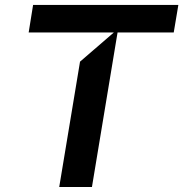

<svg xmlns="http://www.w3.org/2000/svg" viewBox="-20 -747 732 767"><path d="M434.7 -617.2 299.7 -500.7 216.6 0H347.3L449.6 -617.2H674L692.5 -727.3H112.2L94.5 -617.2Z"/></svg>

Font: Riot Sans 2.0
Style: Bold Italic
Weight: 600
Italic angle: -9.39999°
Designer: Rasmus Andersson
Foundry: rsms
Version: Version 3.006;hotconv 1.0.109;makeotfexe 2.5.65596